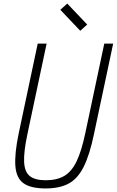

<svg xmlns="http://www.w3.org/2000/svg" viewBox="-20 -1045 656 1079"><path d="M236 14Q154 14 113 -14.5Q72 -43 66.5 -111Q61 -179 85 -295L192 -800H242L134 -291Q113 -192 115.5 -135.5Q118 -79 147.5 -55.5Q177 -32 237 -32Q300 -32 341.5 -56.5Q383 -81 410.5 -138.5Q438 -196 459 -295L566 -800H616L508 -291Q484 -175 450.5 -108Q417 -41 366 -13.5Q315 14 236 14ZM431 -872 319 -990 358 -1025 470 -907Z"/></svg>

Font: Victor Mono Thin Thin
Style: Italic
Weight: 250
Italic angle: -12°
Monospace: yes
Version: Version 1.561;gftools[0.9.30]